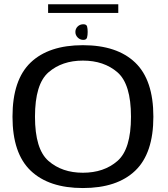

<svg xmlns="http://www.w3.org/2000/svg" viewBox="-20 -898 808 922"><path d="M378 5Q542 5 629.2 -78.2Q716.5 -161.5 716.5 -337.5Q716.5 -514 629.2 -597.5Q542 -681 378 -681Q214.5 -681 127.2 -597.8Q40 -514.5 40 -337.5Q40 -161.5 127.5 -78.2Q215 5 378 5ZM378 -68.5Q278 -68.5 213 -125Q148 -181.5 148 -337.5Q148 -494.5 213 -550.8Q278 -607 378 -607Q479 -607 544 -550.8Q609 -494.5 609 -337.5Q609 -181.5 544 -125Q479 -68.5 378 -68.5ZM380 -706.5Q395 -706.5 398 -717.8Q401 -729 401 -744.5Q401 -760 398.2 -770.8Q395.5 -781.5 380 -781.5Q364 -781.5 353 -770.8Q342 -760 342 -744.5Q342 -729 353.2 -717.8Q364.5 -706.5 380 -706.5ZM211 -836H548V-877.5H211Z"/></svg>

Font: Anybody SemiExpanded
Style: Regular
Weight: 400
Width: 6
Designer: Tyler Finck
Foundry: Etcetera Type Company
Version: Version 1.113;gftools[0.9.25]